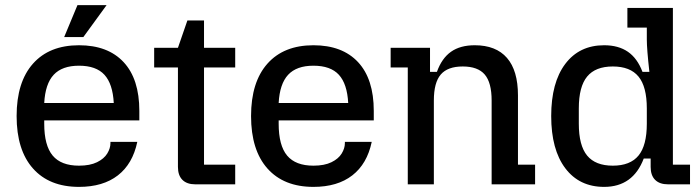

<svg xmlns="http://www.w3.org/2000/svg" viewBox="-20 -721 2736 751"><path d="M45 -267Q45 -400 109 -472Q173 -544 289 -544Q402 -544 463.5 -478Q525 -412 525 -287V-250H153V-237Q153 -152 186 -112.5Q219 -73 289 -73Q332 -73 359.5 -86.5Q387 -100 399.5 -120.5Q412 -141 412 -161V-166H517Q499 -80 441 -35Q383 10 289 10Q173 10 109 -62Q45 -134 45 -267ZM425 -318Q421 -393 388.5 -428.5Q356 -464 289 -464Q223 -464 190 -428.5Q157 -393 153 -318ZM283 -701H397L306 -576H231Z M676 -68V-457H583V-534H676L713 -641H778V-534H900V-457H778V-77H900V0H744Q711 0 693.5 -17.5Q676 -35 676 -68Z M962 -267Q962 -400 1026 -472Q1090 -544 1206 -544Q1319 -544 1380.5 -478Q1442 -412 1442 -287V-250H1070V-237Q1070 -152 1103 -112.5Q1136 -73 1206 -73Q1249 -73 1276.5 -86.5Q1304 -100 1316.5 -120.5Q1329 -141 1329 -161V-166H1434Q1416 -80 1358 -35Q1300 10 1206 10Q1090 10 1026 -62Q962 -134 962 -267ZM1342 -318Q1338 -393 1305.5 -428.5Q1273 -464 1206 -464Q1140 -464 1107 -428.5Q1074 -393 1070 -318Z M1575 -457H1508V-534H1662V-440H1689Q1708 -493 1744 -518.5Q1780 -544 1837 -544Q1920 -544 1963 -494.5Q2006 -445 2006 -348V-77H2073V0H1903V-328Q1903 -398 1876 -429.5Q1849 -461 1790 -461Q1731 -461 1704 -429.5Q1677 -398 1677 -328V0H1575Z M2136 -267Q2136 -398 2191 -471Q2246 -544 2343 -544Q2399 -544 2436 -518.5Q2473 -493 2493 -440H2520Q2510 -530 2510 -566V-613H2434V-690H2612V-77H2679V0H2593Q2560 0 2542.5 -17.5Q2525 -35 2525 -68V-101H2498Q2456 10 2343 10Q2246 10 2191 -63Q2136 -136 2136 -267ZM2377 -73Q2445 -73 2477.5 -112.5Q2510 -152 2510 -237V-297Q2510 -382 2477.5 -421.5Q2445 -461 2377 -461Q2309 -461 2276.5 -421.5Q2244 -382 2244 -297V-237Q2244 -152 2276.5 -112.5Q2309 -73 2377 -73Z"/></svg>

Font: Mozilla Headline BETA
Style: Regular
Weight: 400
Designer: Studio DRAMA
Foundry: Studio DRAMA
Version: Version 0.100